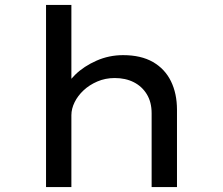

<svg xmlns="http://www.w3.org/2000/svg" viewBox="-20 -760 904 780"><path d="M167 0V-740H270V-391L239 -386Q251 -423 286 -457Q321 -491 372 -513.5Q423 -536 480 -536Q553 -536 601.5 -508Q650 -480 674.5 -430Q699 -380 699 -314V0H596V-300Q596 -345 576.5 -377Q557 -409 523.5 -426Q490 -443 446 -443Q408 -443 375.5 -429Q343 -415 319.5 -393Q296 -371 283 -344.5Q270 -318 270 -292V0H219Q197 0 184 0Q171 0 167 0Z"/></svg>

Font: Lexend Mega
Style: Regular
Weight: 400
Designer: Bonnie Shaver-Troup, Thomas Jockin
Foundry: Lexend
Version: Version 1.007